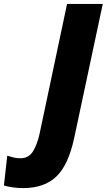

<svg xmlns="http://www.w3.org/2000/svg" viewBox="-176 -734 544 979"><path d="M202 -29 348 -714H166L26 -53Q14 3 -8 38Q-30 73 -72 73Q-91 73 -107 69Q-123 65 -139 60L-156 212Q-110 225 -58 225Q49 225 110.5 167Q172 109 202 -29Z"/></svg>

Font: Noto Sans Display SemiCondensed Black
Style: Italic
Weight: 900
Width: 4
Designer: Monotype Design team
Foundry: Monotype Imaging Inc.
Version: 1.000